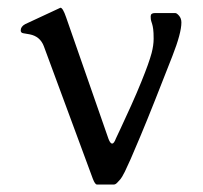

<svg xmlns="http://www.w3.org/2000/svg" viewBox="-20 -474 536 507"><path d="M388.7 -439.5H442.9Q446.8 -439.5 452.9 -432.4Q459 -425.3 459 -414.6Q459 -386.7 435.3 -326.2Q411.6 -265.6 389.2 -209Q366.7 -152.3 350.8 -114.5Q335 -76.7 325.2 -54.4Q315.4 -32.2 309.6 -20.5Q301.3 -4.4 298.3 -1.2Q295.4 2 290.3 7.6Q285.2 13.2 281.2 13.2H235.8Q231 13.2 225.1 -2L95.7 -352.1Q85.9 -377.9 58.6 -383.3Q48.8 -385.3 41.7 -386.2Q34.7 -387.2 34.7 -393.6Q34.7 -403.8 46.4 -410.2L139.6 -453.6Q146 -453.6 154.8 -427.7L266.6 -106.9Q276.4 -82 286.1 -108.4Q287.1 -110.8 298.6 -135Q310.1 -159.2 326.2 -195.1Q342.3 -231 353 -257.6Q363.8 -284.2 370.4 -302.7Q377 -321.3 380.4 -334Q385.7 -354.5 385.7 -371.6Q385.7 -388.7 384.5 -397.2Q383.3 -405.8 381.8 -410.4Q380.4 -415 379.2 -418.7Q377.9 -422.4 377.9 -430.9Q377.9 -439.5 388.7 -439.5Z"/></svg>

Font: Cardo-Italic
Style: Italic
Weight: 400
Italic angle: -12°
Designer: David J. Perry
Foundry: David J. Perry
Version: Version 0.991